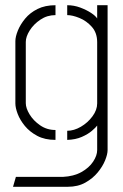

<svg xmlns="http://www.w3.org/2000/svg" viewBox="-20 -536 473 737"><path d="M30 181 41 143H221Q263 141 292.5 124.5Q322 108 337.5 84.5Q353 61 353 40V-54Q348 -47 333 -34Q318 -21 294 -10.5Q270 0 238 1V-34Q264 -34 290.5 -49.5Q317 -65 335 -89.5Q353 -114 353 -139V-374Q353 -410 332.5 -433Q312 -456 285 -467Q258 -478 238 -478V-516Q264 -516 288 -507Q312 -498 329.5 -486.5Q347 -475 353 -465V-516H393V40Q393 56 383.5 79.5Q374 103 355 126Q336 149 307.5 165Q279 181 240 181ZM193 1Q152 1 123 -14.5Q94 -30 75.5 -52.5Q57 -75 48 -98.5Q39 -122 39 -139V-378Q39 -395 48.5 -418.5Q58 -442 76.5 -464.5Q95 -487 124 -501.5Q153 -516 193 -516V-478Q161 -478 135 -460.5Q109 -443 94 -419Q79 -395 79 -375V-140Q79 -121 93.5 -97Q108 -73 134 -55Q160 -37 193 -37Z"/></svg>

Font: Stick No Bills ExtraLight
Style: Regular
Weight: 200
Designer: Kosala Senevirathne, Siva Puranthara, Lasantha Premarathna, Tharique Azeez
Foundry: mooniak
Version: Version 2.000